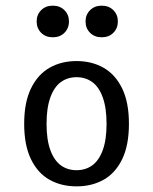

<svg xmlns="http://www.w3.org/2000/svg" viewBox="-20 -640 535 671"><path d="M64.5 -207.3Q64.5 -282.3 88.3 -331Q112.1 -379.8 153.2 -403.2Q194.4 -426.6 247.6 -426.6Q300.8 -426.6 341.9 -403.2Q383.1 -379.8 406.9 -331Q430.6 -282.3 430.6 -207.3Q430.6 -132.3 406.9 -83.5Q383.1 -34.7 341.9 -11.7Q300.8 11.3 247.6 11.3Q194.4 11.3 153.2 -11.7Q112.1 -34.7 88.3 -83.5Q64.5 -132.3 64.5 -207.3ZM352.4 -207.3Q352.4 -262.9 339.1 -299.6Q325.8 -336.3 302.4 -353.2Q279 -370.2 247.6 -370.2Q216.1 -370.2 192.7 -353.2Q169.4 -336.3 156 -299.6Q142.7 -262.9 142.7 -207.3Q142.7 -151.6 156 -115.3Q169.4 -79 192.7 -62.1Q216.1 -45.2 247.6 -45.2Q279 -45.2 302.4 -62.1Q325.8 -79 339.1 -115.3Q352.4 -151.6 352.4 -207.3ZM279 -565.3Q279 -588.7 294.8 -604.4Q310.5 -620.2 335.5 -620.2Q360.5 -620.2 376.2 -604.4Q391.9 -588.7 391.9 -565.3Q391.9 -541.1 376.2 -525.4Q360.5 -509.7 335.5 -509.7Q310.5 -509.7 294.8 -525.4Q279 -541.1 279 -565.3ZM108.1 -565.3Q108.1 -588.7 123.8 -604.4Q139.5 -620.2 164.5 -620.2Q189.5 -620.2 205.2 -604.4Q221 -588.7 221 -565.3Q221 -541.1 205.2 -525.4Q189.5 -509.7 164.5 -509.7Q139.5 -509.7 123.8 -525.4Q108.1 -541.1 108.1 -565.3Z"/></svg>

Font: Playfair Micro SmCond SmLight
Style: Regular
Weight: 360
Width: 4
Designer: Claus Eggers Sørensen
Foundry: Claus Eggers Sørensen
Version: Version 2.100;Glyphs 3.2 (3219)